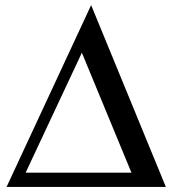

<svg xmlns="http://www.w3.org/2000/svg" viewBox="-20 -738 679 758"><path d="M303.2 -529.8 81.1 -56.2H499ZM5.9 0 339.8 -717.8 634.8 0Z"/></svg>

Font: Charis SIL
Style: Italic
Weight: 400
Italic angle: -11°
Foundry: SIL International
Version: Version 4.112